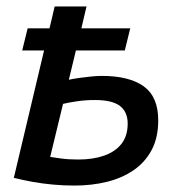

<svg xmlns="http://www.w3.org/2000/svg" viewBox="-20 -566 566 597"><path d="M211 11Q178 11 145 8Q112 5 81.5 -0.5Q51 -6 23 -13L117 -409H49L66 -478H134L150 -546H249L233 -478H385L368 -409H216L194 -318Q207 -321 225 -323.5Q243 -326 262.5 -328Q282 -330 296 -330Q382 -330 427 -297.5Q472 -265 472 -192Q472 -138 451.5 -99.5Q431 -61 395 -36.5Q359 -12 312 -0.5Q265 11 211 11ZM224 -70Q269 -70 303.5 -82Q338 -94 357.5 -118.5Q377 -143 377 -182Q377 -218 353 -236.5Q329 -255 275 -255Q246 -255 219 -251Q192 -247 176 -243L136 -78Q150 -76 171.5 -73Q193 -70 224 -70Z"/></svg>

Font: Ubuntu Sans Medium
Style: Italic
Weight: 500
Italic angle: -13.5°
Designer: Dalton Maag Ltd
Foundry: Dalton Maag Ltd
Version: Version 1.006